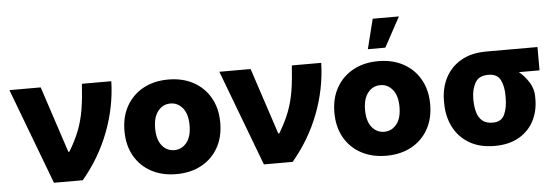

<svg xmlns="http://www.w3.org/2000/svg" viewBox="-50 -924 3175 1090"><g transform="rotate(-5 1537.5 -379.0)"><path d="M218.3 0 12.2 -545.9H190.4L314.9 -168H320.8Q358.4 -230 379.4 -285.4Q400.4 -340.8 410.4 -402.6Q420.4 -464.4 425.3 -545.9H592.8Q588.9 -398.4 534.9 -257.6Q481 -116.7 382.3 0Z M915.5 11.7Q834.5 11.7 772.9 -21.5Q711.4 -54.7 677 -115.2Q642.6 -175.8 642.6 -257.8Q642.6 -339.4 677 -399.9Q711.4 -460.4 772.9 -493.9Q834.5 -527.3 915.5 -527.3Q997.1 -527.3 1058.3 -493.9Q1119.6 -460.4 1154.1 -399.9Q1188.5 -339.4 1188.5 -257.8Q1188.5 -175.8 1154.1 -115.2Q1119.6 -54.7 1058.3 -21.5Q997.1 11.7 915.5 11.7ZM915.5 -125Q958 -125 985.8 -159.2Q1013.7 -193.4 1013.7 -257.8Q1013.7 -321.8 985.8 -356.2Q958 -390.6 915.5 -390.6Q873 -390.6 845.2 -356.2Q817.4 -321.8 817.4 -257.8Q817.4 -193.4 845.2 -159.2Q873 -125 915.5 -125Z M1414.6 0 1208.5 -545.9H1386.7L1511.2 -168H1517.1Q1554.7 -230 1575.7 -285.4Q1596.7 -340.8 1606.7 -402.6Q1616.7 -464.4 1621.6 -545.9H1789.1Q1785.2 -398.4 1731.2 -257.6Q1677.2 -116.7 1578.6 0Z M2111.8 11.7Q2030.8 11.7 1969.2 -21.5Q1907.7 -54.7 1873.3 -115.2Q1838.9 -175.8 1838.9 -257.8Q1838.9 -339.4 1873.3 -399.9Q1907.7 -460.4 1969.2 -493.9Q2030.8 -527.3 2111.8 -527.3Q2193.4 -527.3 2254.6 -493.9Q2315.9 -460.4 2350.3 -399.9Q2384.8 -339.4 2384.8 -257.8Q2384.8 -175.8 2350.3 -115.2Q2315.9 -54.7 2254.6 -21.5Q2193.4 11.7 2111.8 11.7ZM2111.8 -125Q2154.3 -125 2182.1 -159.2Q2210 -193.4 2210 -257.8Q2210 -321.8 2182.1 -356.2Q2154.3 -390.6 2111.8 -390.6Q2069.3 -390.6 2041.5 -356.2Q2013.7 -321.8 2013.7 -257.8Q2013.7 -193.4 2041.5 -159.2Q2069.3 -125 2111.8 -125ZM2059.6 -600.1 2102.1 -770H2251.5L2159.2 -600.1Z M2464.4 -258.8V-269.5Q2464.4 -343.3 2494.9 -401.9Q2525.4 -460.4 2584.2 -494.4Q2643.1 -528.3 2728.5 -528.3H3020V-395.5H2902.3Q2936 -368.2 2959.5 -329.8Q2982.9 -291.5 2982.4 -249V-238.3Q2982.9 -166.5 2953.4 -110.6Q2923.8 -54.7 2867.4 -22.5Q2811 9.8 2730 9.8Q2644 9.8 2585 -25.4Q2525.9 -60.5 2495.1 -121.3Q2464.4 -182.1 2464.4 -258.8ZM2631.3 -269.5V-258.8Q2631.8 -220.7 2640.6 -189.9Q2649.4 -159.2 2670.7 -141.1Q2691.9 -123 2730 -123Q2779.3 -122.6 2797.4 -162.1Q2815.4 -201.7 2814.9 -258.8V-269.5Q2815.4 -320.8 2797.6 -357.9Q2779.8 -395 2730 -395.5H2728.5Q2673.8 -396 2652.8 -358.4Q2631.8 -320.8 2631.3 -269.5Z"/></g></svg>

Font: Inter Display Extra Bold
Style: Regular
Weight: 800
Designer: Rasmus Andersson
Foundry: rsms
Version: Version 4.000;git-4fc901f